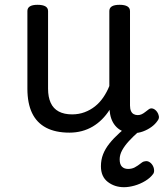

<svg xmlns="http://www.w3.org/2000/svg" viewBox="-20 -535 685 799"><path d="M269 17Q211 17 172 -3.5Q133 -24 113.5 -64.5Q94 -105 94 -166V-489Q94 -502 104.5 -508.5Q115 -515 136 -515Q158 -515 169 -508.5Q180 -502 180 -489V-166Q180 -131 191 -107Q202 -83 224.5 -71Q247 -59 280 -59Q308 -59 332 -68Q356 -77 375.5 -92.5Q395 -108 410 -130Q425 -152 435 -177V-489Q435 -502 445.5 -508.5Q456 -515 478 -515Q499 -515 510 -508.5Q521 -502 521 -489V-96Q521 -82 525 -73Q529 -64 536.5 -60Q544 -56 553 -56Q562 -56 569.5 -59.5Q577 -63 584.5 -69Q592 -75 599 -80Q607 -86 616.5 -83Q626 -80 634 -69Q639 -62 641 -52Q643 -42 636 -33Q626 -18 610 -6.5Q594 5 575 12Q556 19 536 19Q512 19 494.5 12.5Q477 6 465 -6Q453 -18 446 -34Q439 -50 437 -69L436 -78Q422 -56 404.5 -38.5Q387 -21 366 -8.5Q345 4 320.5 10.5Q296 17 269 17ZM496 244Q457 244 428.5 222Q400 200 400 157Q400 130 409 107Q418 84 435.5 62Q453 40 478.5 17Q504 -6 538 -32L600 -33V-24Q577 -5 555.5 14Q534 33 516.5 52Q499 71 488.5 90Q478 109 478 128Q478 149 487.5 158.5Q497 168 513 168Q528 168 540 162Q552 156 571 141Q578 136 588 135.5Q598 135 608 144Q618 154 620.5 167Q623 180 618 188Q606 205 584.5 218Q563 231 539.5 237.5Q516 244 496 244Z"/></svg>

Font: Playwrite VN
Style: Regular
Weight: 400
Designer: Veronika Burian, José Scaglione
Foundry: TypeTogether
Version: Version 1.002